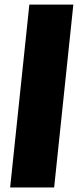

<svg xmlns="http://www.w3.org/2000/svg" viewBox="-20 -830 345 850"><path d="M24.9 0H219.7L304.7 -809.6H109.9Z"/></svg>

Font: Oswald
Style: Heavy
Weight: 800
Designer: Vernon Adams
Foundry: Vernon Adams
Version: 3.0; ttfautohint (v0.95.6-bc232) -l 8 -r 50 -G 200 -x 0 -w "